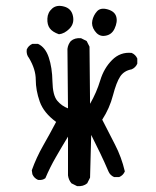

<svg xmlns="http://www.w3.org/2000/svg" viewBox="-20 -629 540 663"><path d="M246.1 13.7 226.6 3.9Q216.8 -7.8 214.8 -23.4V-157.2Q193.4 -122.1 172.9 -86.4Q152.3 -50.8 136.7 -13.7Q127 -5.9 111.3 -7.8Q97.7 -13.7 91.8 -27.3L89.8 -41Q105.5 -85 128.9 -126Q152.3 -167 173.8 -208Q130.9 -239.3 117.2 -278.3Q103.5 -317.4 103.5 -353.5Q103.5 -389.6 80.1 -428.7Q70.3 -440.4 72.3 -458Q78.1 -471.7 91.8 -477.5H111.3Q136.7 -465.8 148.4 -430.7Q160.2 -395.5 161.1 -347.7Q162.1 -299.8 177.7 -281.2Q193.4 -262.7 214.8 -254.9L212.9 -460Q214.8 -475.6 224.6 -487.3Q238.3 -499 259.8 -497.1L279.3 -487.3L289.1 -467.8L291 -270.5Q313.5 -309.6 326.2 -351.6Q338.9 -393.6 367.2 -421.9Q395.5 -450.2 434.6 -446.3Q448.2 -440.4 454.1 -426.8V-409.2Q448.2 -395.5 434.6 -389.6Q408.2 -384.8 395 -364.7Q381.8 -344.7 370.1 -299.8Q358.4 -254.9 333 -215.8Q354.5 -172.9 377 -129.9Q399.4 -86.9 411.1 -37.1Q405.3 -23.4 391.6 -17.6H374Q360.4 -23.4 354.5 -37.1Q340.8 -69.3 325.7 -100.6Q310.5 -131.8 294.9 -163.1L291 -15.6L281.2 3.9Q267.6 15.6 246.1 13.7ZM336.9 -504.9Q319.3 -504.9 307.1 -522.5Q294.9 -540 298.8 -558.1Q302.7 -576.2 314.9 -589.8Q327.1 -603.5 351.6 -596.7Q376 -589.8 381.3 -571.8Q386.7 -553.7 375.5 -529.8Q364.3 -505.9 336.9 -504.9ZM183.6 -510.7Q161.1 -518.6 151.9 -531.2Q142.6 -543.9 143.6 -564.9Q144.5 -585.9 160.2 -599.6Q175.8 -613.3 201.2 -606.4Q226.6 -599.6 231.9 -573.7Q237.3 -547.9 220.2 -530.3Q203.1 -512.7 183.6 -510.7Z"/></svg>

Font: JasonHandwriting1
Style: Regular
Weight: 400
Version: Version 1.48.20